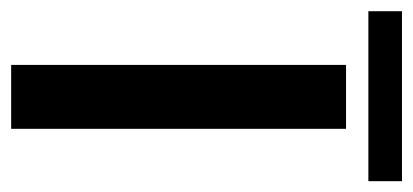

<svg xmlns="http://www.w3.org/2000/svg" viewBox="-263 -522 740 344"><g transform="rotate(90 107.0 -350.0)"><path d="M51.3 0V-600H165.8V0ZM-44.9 -700.2H259.6V-640H-44.9Z"/></g></svg>

Font: Big Shoulders Stencil Text Thin
Style: Regular
Weight: 100
Designer: Patric King
Foundry: XO Type Co
Version: Version 2.001